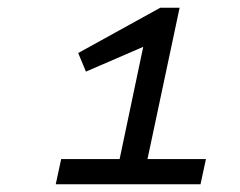

<svg xmlns="http://www.w3.org/2000/svg" viewBox="-20 -782 620 496"><path d="M124 -306 138 -371H289L350 -661L202 -597L182 -645L394 -762H444L361 -371H512L498 -306Z"/></svg>

Font: Sometype Mono
Style: Italic
Weight: 400
Italic angle: -12°
Monospace: yes
Designer: Ryoichi Tsunekawa
Foundry: Dharma Type
Version: Version 1.000; ttfautohint (v1.8.3)